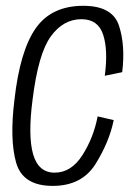

<svg xmlns="http://www.w3.org/2000/svg" viewBox="-20 -620 458 645"><path d="M157 4.5Q56.5 4.5 34.2 -73.5Q12 -151.5 28.5 -284.5Q47 -449.5 100 -525Q153 -600.5 260 -600.5Q358 -600.5 379.8 -533.5Q401.5 -466.5 390.5 -377.5L332 -365.5Q343.5 -451.5 326.5 -503.5Q309.5 -555.5 253.5 -555.5Q192.5 -555.5 150.5 -497.5Q108.5 -439.5 89.5 -286Q73.5 -164 91.2 -102Q109 -40 163.5 -40Q219.5 -40 257 -99Q294.5 -158 308 -229L362 -216.5Q347 -143 301 -69.2Q255 4.5 157 4.5Z"/></svg>

Font: Anybody Light
Style: Italic
Weight: 300
Italic angle: -10°
Designer: Tyler Finck
Foundry: Etcetera Type Company
Version: Version 1.010; ttfautohint (v1.8.3) -l 8 -r 50 -G 200 -x 14 